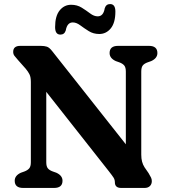

<svg xmlns="http://www.w3.org/2000/svg" viewBox="-20 -926 838 946"><path d="M288 -35.5Q288 0 246.5 0H94Q52.5 0 52.5 -35.5Q52.5 -61 83 -75L100 -81Q116 -87 124 -96.5Q132 -106 132 -126.5V-522Q132 -546 125.5 -559.2Q119 -572.5 107 -587L68 -631Q57.5 -643 51.2 -651Q45 -659 45 -670.5Q45 -700 80 -700H181Q198.5 -700 211 -696Q223.5 -692 238 -673L600 -215V-573.5Q600 -594 592 -603.5Q584 -613 567.5 -619L550.5 -625Q520 -639 520 -664.5Q520 -700 561.5 -700H714Q755.5 -700 755.5 -664.5Q755.5 -639 725 -625L708 -619Q691 -613 683.5 -603.5Q676 -594 676 -573.5V-164Q676 -144.5 680 -129.5Q684 -114.5 692 -102L712 -73Q720.5 -59 724.2 -51Q728 -43 728 -33.5Q728 -18.5 718.5 -9.2Q709 0 692.5 0H577Q546 0 546 -28Q546 -40.5 539.5 -50.8Q533 -61 516.5 -82L208 -473.5V-126.5Q208 -106 215.8 -96.5Q223.5 -87 240.5 -81L257.5 -75Q288 -61 288 -35.5ZM469 -758.5Q440 -758.5 417.2 -772.8Q394.5 -787 375.5 -801.2Q356.5 -815.5 338.5 -815.5Q311 -815.5 304 -776Q297.5 -755.5 277.5 -755.5Q251.5 -755.5 251.5 -792.5Q251.5 -847 274 -874.8Q296.5 -902.5 330.5 -902.5Q360 -902.5 382.8 -888.2Q405.5 -874 424.2 -859.8Q443 -845.5 461.5 -845.5Q489.5 -845.5 496 -885Q502.5 -906 522.5 -906Q548.5 -906 548.5 -869Q548.5 -814 525.8 -786.2Q503 -758.5 469 -758.5Z"/></svg>

Font: Fraunces 9pt S100 SemiBold
Style: Regular
Weight: 600
Version: Version 1.000; ttfautohint (v1.8.3)